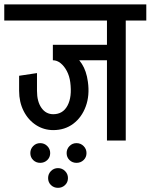

<svg xmlns="http://www.w3.org/2000/svg" viewBox="-45 -658 705 899"><path d="M204 -48.8V-123.2Q249.8 -123.2 271.2 -163.8Q292.8 -204.2 284 -272.8L366.5 -275.2Q375.5 -211.2 356.6 -159.9Q337.8 -108.5 298.1 -78.6Q258.5 -48.8 204 -48.8ZM205 -48.8Q159.8 -48.8 123.1 -72.8Q86.5 -96.8 65.5 -138.6Q44.5 -180.5 44.5 -232.5H128.2Q128.2 -182.8 149 -153Q169.8 -123.2 205 -123.2ZM44.5 -231.5V-303.2L128.2 -315.8V-231.5ZM284 -272.8Q280.2 -302 268.1 -325.1Q256 -348.2 239 -362Q222 -375.8 202.5 -375.8V-427.2Q249.2 -427.2 283 -410Q316.8 -392.8 338.2 -359.1Q359.8 -325.5 366.5 -275.2ZM202.5 -375.8V-448.2H470.5V-375.8ZM-25 -562V-637.5H469.8V-562ZM455.8 0V-626.2H543.8V0ZM359.8 -562V-637.5H640V-562ZM226.5 221.5Q207 221.5 193.6 208.5Q180.2 195.5 180.2 175.8Q180.2 156.5 193.6 142.9Q207 129.2 226.5 129.2Q246 129.2 259.6 142.9Q273.2 156.5 273.2 175.8Q273.2 195.5 259.6 208.5Q246 221.5 226.5 221.5ZM313.2 104.5Q293.8 104.5 280.4 91.5Q267 78.5 267 58.8Q267 39.5 280.4 25.9Q293.8 12.2 313.2 12.2Q332.8 12.2 346.4 25.9Q360 39.5 360 58.8Q360 78.5 346.4 91.5Q332.8 104.5 313.2 104.5ZM143.2 104.5Q123.8 104.5 110.4 91.5Q97 78.5 97 58.8Q97 39.5 110.4 25.9Q123.8 12.2 143.2 12.2Q162.8 12.2 176.4 25.9Q190 39.5 190 58.8Q190 78.5 176.4 91.5Q162.8 104.5 143.2 104.5Z"/></svg>

Font: Akshar Light
Style: Regular
Weight: 300
Designer: Tall Chai
Foundry: Tall Chai
Version: Version 1.100